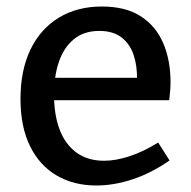

<svg xmlns="http://www.w3.org/2000/svg" viewBox="-20 -560 587 590"><path d="M276 10Q207 10 154.5 -20.5Q102 -51 72.5 -110.5Q43 -170 43 -256Q43 -344 73.5 -407.5Q104 -471 160.5 -505.5Q217 -540 293 -540Q366 -540 412.5 -510Q459 -480 481.5 -427.5Q504 -375 504 -308Q504 -295 503 -282Q502 -269 500 -252H121V-321H410L401 -315Q402 -356 391 -390Q380 -424 354 -444.5Q328 -465 285 -465Q238 -465 207 -439.5Q176 -414 161 -370Q146 -326 146 -269Q146 -208 163 -162.5Q180 -117 214.5 -91.5Q249 -66 300 -66Q336 -66 378.5 -80Q421 -94 466 -122L501 -67Q445 -28 387.5 -9Q330 10 276 10Z"/></svg>

Font: Bitter Thin Medium
Style: Regular
Weight: 500
Version: Version 3.021